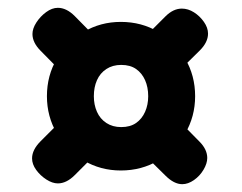

<svg xmlns="http://www.w3.org/2000/svg" viewBox="-20 -549 619 491"><path d="M128 -529Q150 -529 171 -508L240 -438Q226 -424 211 -409Q196 -394 181.5 -379.5Q167 -365 152 -350L84 -419Q63 -440 63 -462Q63 -476 73 -491.5Q83 -507 98 -518Q113 -529 128 -529ZM445 -527Q461 -527 476 -517.5Q491 -508 501.5 -493Q512 -478 512 -463Q512 -441 491 -420L420 -350Q406 -365 391.5 -379.5Q377 -394 362.5 -408.5Q348 -423 333 -437L403 -507Q423 -527 445 -527ZM446 -78Q425 -78 403 -100L335 -167Q350 -182 364.5 -196.5Q379 -211 394 -226Q409 -241 423 -255L490 -187Q510 -167 510 -145Q510 -131 500.5 -115Q491 -99 476 -88.5Q461 -78 446 -78ZM128 -80Q114 -80 98.5 -90Q83 -100 72.5 -114.5Q62 -129 62 -144Q62 -166 84 -188L155 -259Q170 -245 184.5 -230.5Q199 -216 213.5 -201.5Q228 -187 242 -172L171 -101Q150 -80 128 -80ZM289 -113Q237 -113 194 -138.5Q151 -164 125.5 -207.5Q100 -251 100 -303Q100 -356 125.5 -399Q151 -442 194 -467.5Q237 -493 289 -493Q342 -493 385 -467.5Q428 -442 453.5 -399Q479 -356 479 -303Q479 -251 453.5 -207.5Q428 -164 385 -138.5Q342 -113 289 -113ZM290 -224Q313 -224 328 -234.5Q343 -245 351 -263Q359 -281 359 -303Q359 -326 351 -344Q343 -362 328 -372.5Q313 -383 290 -383Q268 -383 252 -372.5Q236 -362 228 -344Q220 -326 220 -303Q220 -281 228 -263Q236 -245 252 -234.5Q268 -224 290 -224Z"/></svg>

Font: Quicksand Variable Light
Style: Regular
Weight: 300
Designer: Andrew Paglinawan
Foundry: Andrew Paglinawan
Version: Version 3.004